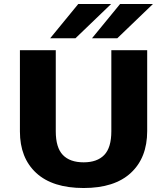

<svg xmlns="http://www.w3.org/2000/svg" viewBox="-20 -932 839 964"><path d="M80 0ZM80 -272V-680H260V-273Q260 -191 295.5 -154Q331 -117 400 -117Q468 -117 503.5 -154Q539 -191 539 -273V-680H719V-274Q719 -140 637 -64Q555 12 400 12Q244 12 162 -63.5Q80 -139 80 -272ZM373 -912H538L359 -740H232ZM583 -912H748L569 -740H442Z"/></svg>

Font: Martel Sans Black
Style: Regular
Weight: 900
Designer: Dan Reynolds and Mathieu Réguer
Foundry: Dan Reynolds and Mathieu Réguer
Version: Version 1.002; ttfautohint (v1.1) -l 5 -r 5 -G 72 -x 0 -D la